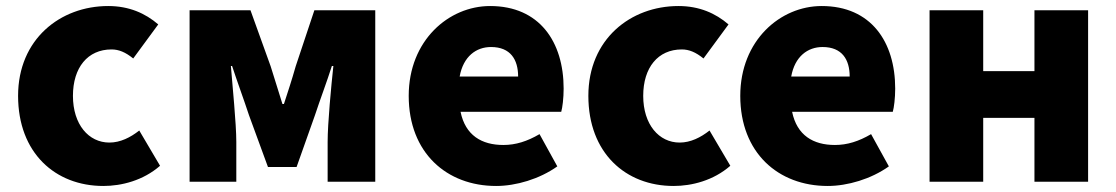

<svg xmlns="http://www.w3.org/2000/svg" viewBox="-20 -603 3702 637"><path d="M323 14C383 14 455 -4 511 -53L442 -170C413 -147 379 -130 343 -130C274 -130 222 -190 222 -285C222 -379 271 -439 350 -439C374 -439 396 -430 422 -409L505 -522C462 -559 408 -583 339 -583C180 -583 40 -473 40 -285C40 -96 163 14 323 14Z M609 0H764V-132C764 -194 751 -319 746 -384H750C766 -335 790 -270 806 -221L869 -49H964L1025 -221C1041 -270 1065 -333 1081 -384H1086C1079 -319 1067 -194 1067 -132V0H1225V-569H1023L961 -383C948 -337 935 -298 922 -258H917C905 -298 892 -337 878 -383L811 -569H609Z M1626 14C1692 14 1770 -9 1829 -51L1770 -158C1729 -134 1691 -122 1650 -122C1578 -122 1524 -154 1508 -232H1842C1846 -246 1850 -277 1850 -309C1850 -464 1770 -583 1606 -583C1469 -583 1336 -469 1336 -285C1336 -96 1462 14 1626 14ZM1505 -349C1517 -416 1560 -447 1609 -447C1674 -447 1699 -405 1699 -349Z M2215 14C2275 14 2347 -4 2403 -53L2334 -170C2305 -147 2271 -130 2235 -130C2166 -130 2114 -190 2114 -285C2114 -379 2163 -439 2242 -439C2266 -439 2288 -430 2314 -409L2397 -522C2354 -559 2300 -583 2231 -583C2072 -583 1932 -473 1932 -285C1932 -96 2055 14 2215 14Z M2726 14C2792 14 2870 -9 2929 -51L2870 -158C2829 -134 2791 -122 2750 -122C2678 -122 2624 -154 2608 -232H2942C2946 -246 2950 -277 2950 -309C2950 -464 2870 -583 2706 -583C2569 -583 2436 -469 2436 -285C2436 -96 2562 14 2726 14ZM2605 -349C2617 -416 2660 -447 2709 -447C2774 -447 2799 -405 2799 -349Z M3064 0H3242V-212H3412V0H3590V-569H3412V-367H3242V-569H3064Z"/></svg>

Font: Noto Sans CJK TC Black
Style: Regular
Weight: 900
Designer: Ryoko NISHIZUKA 西塚涼子 (kana, bopomofo & ideographs); Paul D. Hunt (Latin, Greek & Cyrillic); Sandoll Communications 산돌커뮤니
Foundry: Adobe
Version: Version 2.004;hotconv 1.0.118;makeotfexe 2.5.65603